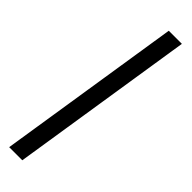

<svg xmlns="http://www.w3.org/2000/svg" viewBox="-290 -704 829 829"><g transform="rotate(45 124.5 -289.5)"><path d="M95.7 131.8H15.6L147.5 -710.9H227.5Z"/></g></svg>

Font: Roboto Medium
Style: Italic
Weight: 500
Italic angle: -12°
Designer: Google
Version: Version 2.134; 2016